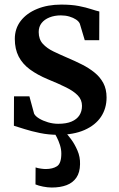

<svg xmlns="http://www.w3.org/2000/svg" viewBox="-20 -576 520 836"><path d="M232 11Q191.5 11 154 3.2Q116.5 -4.5 86.8 -14Q57 -23.5 40.5 -28.5L41 -156.5H108L128.5 -81Q134 -70 150.5 -60Q167 -50 189 -43.5Q211 -37 233.5 -37Q269 -37 291.8 -46.8Q314.5 -56.5 325.8 -74Q337 -91.5 337 -115Q337 -141.5 319 -160.2Q301 -179 267.8 -195.5Q234.5 -212 188 -231Q142.5 -250 110.2 -273.8Q78 -297.5 61.2 -330Q44.5 -362.5 44.5 -406.5Q44.5 -451.5 70.2 -485Q96 -518.5 141.8 -537.2Q187.5 -556 246.5 -556Q291 -556 323 -549.8Q355 -543.5 377 -536.2Q399 -529 412.5 -526L412 -401H349L327.5 -473Q323 -483 311 -491Q299 -499 282 -504Q265 -509 245 -509Q217.5 -509 195.5 -500.2Q173.5 -491.5 161 -475.5Q148.5 -459.5 148.5 -436.5Q148.5 -405 166.5 -385.2Q184.5 -365.5 213.2 -351.8Q242 -338 274.5 -324Q306.5 -310.5 336.8 -295.2Q367 -280 391.2 -260.5Q415.5 -241 429.8 -214.5Q444 -188 444 -151.5Q444 -104 419.8 -67.5Q395.5 -31 348 -10Q300.5 11 232 11ZM205.5 240.5Q187.5 240.5 167.5 236.5Q147.5 232.5 134.5 227L135 153Q145 156.5 158 158.2Q171 160 178.5 160Q209.5 160 228.2 147.8Q247 135.5 247 92.5Q247 74 241 55.2Q235 36.5 227.2 21.5Q219.5 6.5 213.5 -1.5L244.5 -6L262.5 -1.5Q273.5 8.5 289.2 29.8Q305 51 317.2 79.2Q329.5 107.5 328.5 139Q328 175 312.5 197.5Q297 220 269.8 230.2Q242.5 240.5 205.5 240.5Z"/></svg>

Font: Merriweather 48pt SemiBold
Style: Regular
Weight: 600
Version: Version 2.100